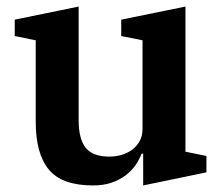

<svg xmlns="http://www.w3.org/2000/svg" viewBox="-20 -554 680 586"><path d="M264 12Q169 12 129 -36.5Q89 -85 89 -182V-431L25 -444V-494L220 -534V-188Q220 -129 242 -102.5Q264 -76 313 -76Q332 -76 350 -81Q368 -86 382.5 -96.5Q397 -107 406 -123Q415 -139 415 -161V-431L350 -444V-494L546 -534V-91L610 -78V-28L417 12V-85H412Q405 -66 392.5 -48.5Q380 -31 361.5 -17.5Q343 -4 319 4Q295 12 264 12Z"/></svg>

Font: IBM Plex Serif SemiBold
Style: Regular
Weight: 600
Designer: Mike Abbink, Paul van der Laan, Pieter van Rosmalen
Foundry: Bold Monday
Version: Version 2.5